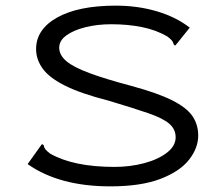

<svg xmlns="http://www.w3.org/2000/svg" viewBox="-20 -651 790 681"><path d="M371 10Q190 10 78 -69L123 -132L129 -140L135 -136Q136 -128 140.5 -122Q145 -116 158 -106Q241 -59 386 -59Q441 -59 490.5 -72Q540 -85 571.5 -109Q603 -133 603 -164Q603 -193 580 -212.5Q557 -232 504.5 -250Q452 -268 365 -294Q267 -319 211 -347Q155 -375 131.5 -407.5Q108 -440 108 -477Q108 -547 183 -589Q258 -631 391 -631Q468 -631 536 -611Q604 -591 653 -553L608 -497L601 -489L596 -494Q594 -502 589.5 -507.5Q585 -513 573 -522Q533 -545 483 -555Q433 -565 375 -565Q325 -565 283 -554.5Q241 -544 215.5 -525.5Q190 -507 190 -482Q190 -456 215 -434.5Q240 -413 296.5 -392Q353 -371 447 -346Q539 -321 590 -295.5Q641 -270 662 -240Q683 -210 683 -170Q683 -126 650.5 -84.5Q618 -43 549 -16.5Q480 10 371 10Z"/></svg>

Font: Inconsolata ExtraExpanded
Style: Regular
Weight: 400
Width: 8
Monospace: yes
Designer: Raph Levien, Cyreal, Brenton Simpson
Foundry: Raph Levien, Cyreal, Google
Version: Version 3.001; ttfautohint (v1.8.2.53-6de2)